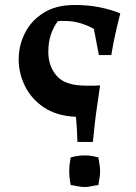

<svg xmlns="http://www.w3.org/2000/svg" viewBox="-20 -741 548 771"><path d="M280 -721Q335 -721 381.5 -711.5Q428 -702 463 -687Q452 -644 443 -604Q434 -564 427 -520H377L357 -625Q332 -639 302.5 -648Q273 -657 235 -657Q229 -657 223.5 -657Q218 -657 212 -656Q194 -631 184 -601Q174 -571 174 -533Q174 -475 208 -436Q242 -397 326 -397Q350 -397 361.5 -397Q373 -397 382 -398Q375 -349 369.5 -312Q364 -275 360.5 -242.5Q357 -210 353 -171H291Q290 -204 288.5 -227Q287 -250 285 -272Q209 -275 157.5 -309Q106 -343 80.5 -395Q55 -447 55 -502Q55 -558 80 -608Q105 -658 155 -689.5Q205 -721 280 -721ZM321 -117Q333 -117 346 -115Q359 -113 375 -109Q377 -94 379.5 -81Q382 -68 382 -53Q382 -39 379.5 -25.5Q377 -12 375 2Q359 4 346 7Q333 10 321 10Q306 10 292.5 7Q279 4 264 2Q258 -27 258 -53Q258 -68 259.5 -81Q261 -94 264 -109Q279 -113 292.5 -115Q306 -117 321 -117Z"/></svg>

Font: Alkalami
Style: Regular
Weight: 400
Designer: Becca Hirsbrunner Spalinger
Foundry: SIL International
Version: Version 2.000